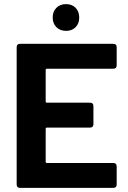

<svg xmlns="http://www.w3.org/2000/svg" viewBox="-20 -913 624 933"><path d="M530 -579H208Q202 -579 202 -573V-420Q202 -414 208 -414H417Q434 -414 434 -397V-310Q434 -293 417 -293H208Q202 -293 202 -287V-127Q202 -121 208 -121H530Q547 -121 547 -104V-17Q547 0 530 0H78Q61 0 61 -17V-683Q61 -700 78 -700H530Q547 -700 547 -683V-596Q547 -579 530 -579ZM236 -828Q236 -857 254 -875Q272 -893 301 -893Q330 -893 347.5 -875Q365 -857 365 -828Q365 -799 347.5 -781Q330 -763 301 -763Q272 -763 254 -781Q236 -799 236 -828Z"/></svg>

Font: Barlow
Style: Bold
Weight: 700
Designer: Jeremy Tribby
Foundry: Jeremy Tribby
Version: Version 1.101 August 23, 2024